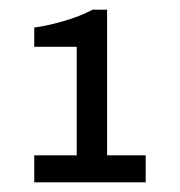

<svg xmlns="http://www.w3.org/2000/svg" viewBox="-20 -706 373 398"><path d="M51 -328V-384H139V-609H51V-649Q76 -652 111 -662Q146 -672 172 -686H202V-384H282V-328Z"/></svg>

Font: Archivo VF Beta
Style: Regular
Weight: 400
Designer: Hector Gatti
Foundry: Omnibus-Type
Version: Version 1.002